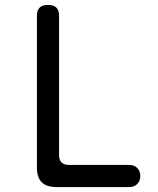

<svg xmlns="http://www.w3.org/2000/svg" viewBox="-20 -760 640 780"><path d="M210 0Q169 0 149.5 -19.5Q130 -39 130 -80V-695Q130 -718 141 -729Q152 -740 175 -740Q198 -740 209 -729Q220 -718 220 -695V-130Q220 -110 230 -100Q240 -90 260 -90H505Q525 -90 537.5 -77.5Q550 -65 550 -45Q550 -25 537.5 -12.5Q525 0 505 0Z"/></svg>

Font: Maple Mono NF
Style: Regular
Weight: 400
Monospace: yes
Designer: subframe7536
Version: Version 7.000